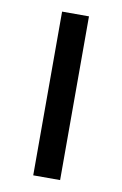

<svg xmlns="http://www.w3.org/2000/svg" viewBox="-68 -577 393 619"><g transform="rotate(10 129.0 -268.0)"><path d="M173 0H85V-536H173Z"/></g></svg>

Font: Noto Sans Canadian Aboriginal
Style: Regular
Weight: 400
Designer: Monotype Design Team, Typotheque's Kevin King
Foundry: Monotype Imaging Inc.
Version: Version 2.002